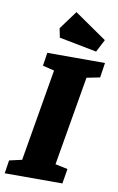

<svg xmlns="http://www.w3.org/2000/svg" viewBox="-111 -880 571 931"><g transform="rotate(10 174.0 -415.0)"><path d="M291 -525 216 -86 277 -73 265 0H-19L-9 -65L53 -79L130 -532L73 -546L83 -611H367L356 -538ZM130 -694 121 -739 188 -830 347 -720 315 -658Z"/></g></svg>

Font: Grenze ExtraBold
Style: Italic
Weight: 800
Italic angle: -10°
Designer: Renata Polastri
Foundry: Omnibus-Type
Version: Version 1.002; ttfautohint (v1.8)